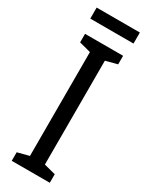

<svg xmlns="http://www.w3.org/2000/svg" viewBox="-222 -894 726 935"><g transform="rotate(30 141.5 -426.5)"><path d="M248 0H34V-48L99 -65V-649L34 -666V-714H248V-666L183 -649V-65L248 -48ZM262 -853V-791H19V-853Z"/></g></svg>

Font: Noto Sans Thai ExtraCondensed
Style: Regular
Weight: 400
Width: 2
Designer: Monotype Design Team
Foundry: Monotype Imaging Inc.
Version: Version 2.002